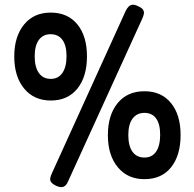

<svg xmlns="http://www.w3.org/2000/svg" viewBox="-20 -743 818 808"><path d="M216 39Q202 32 196 24.5Q190 17 191.5 7Q193 -3 199 -15L508 -695Q514 -708 521 -715Q528 -722 537.5 -723Q547 -724 561 -717Q577 -710 582 -702Q587 -694 585.5 -685Q584 -676 578 -663L268 17Q263 30 256 37Q249 44 239.5 44.5Q230 45 216 39ZM194 -320Q123 -320 81.5 -370.5Q40 -421 40 -505Q40 -589 81 -639.5Q122 -690 193 -690Q265 -690 305.5 -640.5Q346 -591 346 -506Q346 -420 305.5 -370Q265 -320 194 -320ZM194 -411Q225 -411 242.5 -436Q260 -461 260 -507Q260 -552 242.5 -575.5Q225 -599 193 -599Q161 -599 143.5 -575Q126 -551 126 -506Q126 -461 143.5 -436Q161 -411 194 -411ZM588 11Q517 11 475.5 -39.5Q434 -90 434 -174Q434 -259 475 -309Q516 -359 588 -359Q659 -359 699.5 -309.5Q740 -260 740 -175Q740 -89 700 -39Q660 11 588 11ZM588 -80Q620 -80 637 -105Q654 -130 654 -176Q654 -221 637 -244.5Q620 -268 588 -268Q556 -268 538 -244Q520 -220 520 -175Q520 -129 537.5 -104.5Q555 -80 588 -80Z"/></svg>

Font: Fredoka SemiCondensed Medium
Style: Regular
Weight: 500
Width: 4
Designer: Ben Nathan
Foundry: Milena B. Brandão, Ben Nathan
Version: Version 2.001